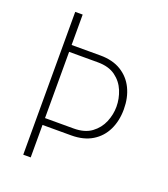

<svg xmlns="http://www.w3.org/2000/svg" viewBox="-132 -804 784 898"><g transform="rotate(20 260.5 -355.5)"><path d="M87.9 -710.9H125V0H87.9ZM103.5 -559.6H267.6Q329.6 -559.6 371.8 -533.7Q414.1 -507.8 435.8 -462.9Q457.5 -418 457.5 -360.4Q457.5 -302.7 435.8 -257.8Q414.1 -212.9 371.8 -187.3Q329.6 -161.6 267.6 -161.6H108.4V-195.8H267.6Q322.3 -195.8 356 -220.7Q389.6 -245.6 405.3 -283.2Q420.9 -320.8 420.9 -359.4Q420.9 -399.9 405.3 -438Q389.6 -476.1 356 -500.7Q322.3 -525.4 267.6 -525.4H118.2Z"/></g></svg>

Font: Roboto Condensed ExtraLight
Style: Regular
Weight: 250
Designer: Christian Robertson
Foundry: Google
Version: Version 3.008; 2023